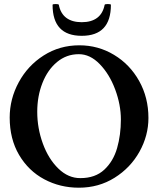

<svg xmlns="http://www.w3.org/2000/svg" viewBox="-20 -895 784 929"><path d="M26.9 -326.2Q26.9 -416 70.6 -496.8Q114.3 -577.6 191.4 -626.7Q268.6 -675.8 363.8 -675.8Q455.1 -675.8 531.7 -629.6Q608.4 -583.5 653.3 -503.2Q698.2 -422.9 698.2 -324.2Q698.2 -238.8 654.8 -160.9Q611.3 -83 534.4 -34.9Q457.5 13.2 361.8 13.2Q270.5 13.2 194.1 -27.6Q117.7 -68.4 72.3 -145.5Q26.9 -222.7 26.9 -326.2ZM564.9 -316.9Q564.9 -387.7 537.4 -461.9Q509.8 -536.1 462.6 -584.7Q415.5 -633.3 360.8 -632.8Q301.8 -632.8 256.1 -595Q210.4 -557.1 185.3 -493.4Q160.2 -429.7 160.2 -354Q160.2 -274.9 187.3 -200.4Q214.4 -126 262.5 -79.3Q310.5 -32.7 369.1 -33.2Q440.9 -33.2 484.6 -74Q528.3 -114.7 546.6 -178.5Q564.9 -242.2 564.9 -316.9ZM234.4 -871.6Q234.4 -875.5 249.5 -875.5Q264.2 -875.5 264.6 -871.6Q272.9 -829.6 301 -808.6Q329.1 -787.6 375.5 -787.6Q421.9 -787.6 450 -808.6Q478 -829.6 486.3 -871.6Q487.3 -875.5 501.5 -875.5Q516.6 -875.5 516.6 -871.6Q516.6 -721.7 375.5 -721.7Q234.4 -721.7 234.4 -871.6Z"/></svg>

Font: JuniusX
Style: Bold
Weight: 700
Designer: Peter S. Baker
Foundry: Briery Creek Software
Version: Version 1.004